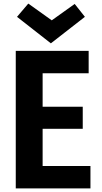

<svg xmlns="http://www.w3.org/2000/svg" viewBox="-20 -1052 570 1072"><path d="M196 -125H485V0H68V-768H475V-643H196L218 -671V-434L196 -456H442V-333H196L218 -362V-97ZM75 -958 138 -1032 278 -932H260L397 -1030L454 -958L264 -810Z"/></svg>

Font: Yaldevi
Style: Bold
Weight: 700
Designer: Sol Matas, Rajitha Manaperi, Kosala Senevirathne
Foundry: Mooniak
Version: Version 1.100